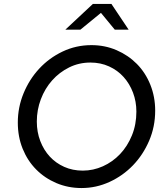

<svg xmlns="http://www.w3.org/2000/svg" viewBox="-20 -939 836 970"><path d="M70 0ZM764 -380Q764 -299 733.5 -228Q703 -157 652 -104Q601 -51 533.5 -20Q466 11 392 11Q324 11 265 -14Q206 -39 162.5 -83Q119 -127 94.5 -187.5Q70 -248 70 -320Q70 -397 99 -467.5Q128 -538 178 -592Q228 -646 296 -678.5Q364 -711 442 -711Q510 -711 569 -685.5Q628 -660 671.5 -616Q715 -572 739.5 -511Q764 -450 764 -380ZM669 -375Q669 -426 652 -471Q635 -516 604.5 -550Q574 -584 531 -603.5Q488 -623 437 -623Q379 -623 329.5 -598.5Q280 -574 243.5 -533Q207 -492 186.5 -438Q166 -384 166 -325Q166 -272 183.5 -226.5Q201 -181 231.5 -148Q262 -115 304.5 -96Q347 -77 398 -77Q451 -77 500 -99Q549 -121 586.5 -160.5Q624 -200 646.5 -255Q669 -310 669 -375ZM560 -789 490 -874 386 -789H310L449 -919H543L630 -789Z"/></svg>

Font: Rosa Sans
Style: Italic
Weight: 400
Italic angle: -12°
Designer: Pentagram / MCKL
Foundry: Pentagram / MCKL
Version: Version 1.005;September 16, 2019;FontCreator 11.5.0.2425 64-